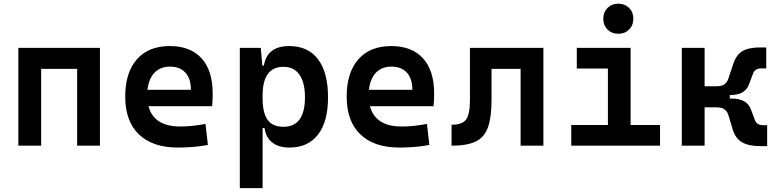

<svg xmlns="http://www.w3.org/2000/svg" viewBox="-20 -771 4142 1016"><path d="M388.2 0V-406.7H197.8V0H77.1V-517.6H508.8V0Z M921.4 9.8Q787.6 9.8 715.1 -59.8Q642.6 -129.4 642.6 -259.8Q642.6 -386.7 704.3 -457Q766.1 -527.3 878.4 -527.3Q986.8 -527.3 1046.1 -462.9Q1105.5 -398.4 1105.5 -275.9Q1105.5 -240.7 1102.5 -209H765.6Q794.9 -101.6 933.1 -101.6Q967.3 -101.6 1000.2 -105.2Q1033.2 -108.9 1067.4 -115.2L1080.1 -3.9Q1031.7 4.9 991.9 7.3Q952.1 9.8 921.4 9.8ZM760.3 -295.9H990.2Q990.2 -355.5 960.9 -387Q931.6 -418.5 879.4 -418.5Q828.6 -418.5 797.9 -386.7Q767.1 -355 760.3 -295.9Z M1249 224.6V-517.6H1359.9L1368.2 -423.8H1376.5Q1393.1 -527.3 1510.7 -527.3Q1609.9 -527.3 1662.8 -457.5Q1715.8 -387.7 1715.8 -256.3Q1715.8 -127 1662.8 -58.6Q1609.9 9.8 1511.2 9.8Q1455.1 9.8 1420.9 -16.8Q1386.7 -43.5 1379.9 -93.8H1369.6V224.6ZM1369.6 -251.5Q1369.6 -174.3 1395.8 -137.2Q1421.9 -100.1 1480 -100.1Q1593.8 -100.1 1593.8 -256.3Q1593.8 -334.5 1564.5 -376Q1535.2 -417.5 1480 -417.5Q1369.6 -417.5 1369.6 -265.6Z M2093.3 9.8Q1959.5 9.8 1887 -59.8Q1814.5 -129.4 1814.5 -259.8Q1814.5 -386.7 1876.2 -457Q1938 -527.3 2050.3 -527.3Q2158.7 -527.3 2218 -462.9Q2277.3 -398.4 2277.3 -275.9Q2277.3 -240.7 2274.4 -209H1937.5Q1966.8 -101.6 2105 -101.6Q2139.2 -101.6 2172.1 -105.2Q2205.1 -108.9 2239.3 -115.2L2252 -3.9Q2203.6 4.9 2163.8 7.3Q2124 9.8 2093.3 9.8ZM1932.1 -295.9H2162.1Q2162.1 -355.5 2132.8 -387Q2103.5 -418.5 2051.3 -418.5Q2000.5 -418.5 1969.7 -386.7Q1939 -355 1932.1 -295.9Z M2369.6 0V-110.8Q2425.8 -110.8 2446.3 -138.4Q2466.8 -166 2466.8 -241.2V-517.6H2855.5V0H2734.9V-406.7H2581.1V-244.6Q2581.1 -150.4 2562 -97.2Q2543 -43.9 2496.8 -22Q2450.7 0 2369.6 0Z M3002.9 0V-109.4H3196.8V-408.2H3032.2V-517.6H3316.9V-109.4H3472.7V0ZM3252 -592.3Q3217.3 -592.3 3194.8 -614.7Q3172.4 -637.2 3172.4 -671.9Q3172.4 -706.5 3194.8 -729Q3217.3 -751.5 3252 -751.5Q3286.6 -751.5 3309.1 -729Q3331.5 -706.5 3331.5 -671.9Q3331.5 -637.2 3309.1 -614.7Q3286.6 -592.3 3252 -592.3Z M3587.9 0V-517.6H3708.5V-314.5H3769.5Q3798.3 -314.5 3813 -324.5Q3827.6 -334.5 3834 -354.5L3860.4 -433.6Q3876.5 -481.4 3909.2 -500.7Q3941.9 -520 4001 -520H4034.7V-409.2H4008.8Q3975.6 -409.2 3965.3 -382.8L3943.8 -325.7Q3923.8 -268.1 3845.2 -268.1H3841.8V-249.5H3850.1Q3933.6 -249.5 3953.6 -191.9L3975.1 -134.8Q3985.4 -108.4 4018.6 -108.4H4039.6V2.4H4005.9Q3943.4 2.4 3908.2 -17.1Q3873 -36.6 3857.9 -84L3834 -163.1Q3827.6 -183.1 3813 -193.1Q3798.3 -203.1 3769.5 -203.1H3708.5V0Z"/></svg>

Font: CaskaydiaCove NF SemiBold
Style: Regular
Weight: 600
Designer: Aaron Bell
Foundry: Saja Typeworks
Version: Version 2111.001; VTT 6.35;Nerd Fonts 3.2.1